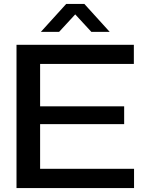

<svg xmlns="http://www.w3.org/2000/svg" viewBox="-20 -957 732 977"><path d="M64 0V-729H661.1V-631.8H184.1V-416H611.8V-325.2H184.1V-98.1H662.1V0ZM188 -794.9 316.9 -937H409.2L538.1 -794.9H444.8L362.8 -883.8L280.8 -794.9Z"/></svg>

Font: Lumene Sans Expanded Medium
Style: Regular
Weight: 500
Width: 7
Designer: Deni Anggara
Version: Version 1.003;Glyphs 3.1.2 (3151)